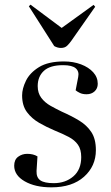

<svg xmlns="http://www.w3.org/2000/svg" viewBox="-20 -791 479 825"><path d="M211 -4Q261 -4 295 -33Q329 -62 329 -116Q329 -149 315 -169Q301 -189 275.5 -202.5Q250 -216 213 -231Q180 -245 148.5 -263Q117 -281 96 -309Q75 -337 75 -381Q75 -410 91.5 -444Q108 -478 147.5 -502.5Q187 -527 255 -527Q295 -527 328 -514.5Q361 -502 380.5 -480.5Q400 -459 400 -431Q400 -411 386.5 -398.5Q373 -386 352 -386Q335 -386 323.5 -391.5Q312 -397 305 -403L316 -460Q321 -484 305.5 -497.5Q290 -511 251 -511Q195 -511 168.5 -486.5Q142 -462 142 -421Q142 -391 157.5 -370.5Q173 -350 197 -336.5Q221 -323 246 -311Q287 -293 320 -273Q353 -253 372.5 -223.5Q392 -194 392 -146Q392 -77 341 -31.5Q290 14 201 14Q131 14 86 -12Q41 -38 41 -79Q41 -105 58 -117.5Q75 -130 97 -130Q123 -130 141 -119L137 -56Q136 -28 153.5 -16Q171 -4 211 -4ZM104 -764 111 -771 245 -671 382 -770 389 -762 286 -615Q279 -605 269 -595Q259 -585 242 -585Q227 -585 213 -593Z"/></svg>

Font: Literata 72pt
Style: Italic
Weight: 400
Italic angle: -2°
Designer: Latin by Veronika Burian and Jose Scaglione. Greek by Irene Vlachou. Cyrillic by Vera Evstafieva
Foundry: TypeTogether
Version: Version 3.002